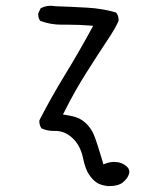

<svg xmlns="http://www.w3.org/2000/svg" viewBox="-20 -517 540 660"><path d="M192.9 -432.1H216.3Q252.9 -432.1 288.1 -429.2L300.3 -428.2Q251.5 -338.4 203.9 -260.7Q156.2 -183.1 115.7 -104Q115.2 -102.1 115.2 -100.6Q115.2 -86.4 122.6 -75.7Q142.1 -66.9 164.6 -66.9H171.4Q201.7 -66.9 228 -43.5Q255.4 -19 265.1 24.9Q273.4 64.9 286.1 83Q298.8 101.6 312 110.4Q324.2 119.1 349.6 122.6Q353 122.6 356.4 122.6Q386.7 122.6 402.3 109.9Q420.4 95.2 423.8 79.1Q424.8 76.2 424.8 73.2Q424.8 63.5 415.5 55.2Q397.9 39.6 372.1 39.6Q357.9 39.6 343.8 44.9L335.4 47.9Q312 -32.7 301.8 -55.7Q296.4 -67.9 290.5 -75.7Q279.3 -91.8 262 -104Q244.6 -116.2 207.5 -121.6L196.3 -123.5L201.7 -133.8Q236.8 -204.1 278.6 -269.8Q320.3 -335.4 342 -367.9Q363.8 -400.4 373 -416.7Q382.3 -433.1 387.2 -444.3Q387.7 -446.3 387.7 -448.2Q387.7 -463.4 378.9 -474.1Q332 -487.8 279.1 -490.7Q226.1 -493.7 170.9 -495.6Q162.1 -497.1 154.3 -497.1Q135.3 -497.1 119.6 -488.3L111.8 -471.7Q111.3 -469.7 111.3 -467.8Q111.3 -454.6 118.2 -445.3Q152.8 -432.1 192.9 -432.1Z"/></svg>

Font: NaikaiFont
Style: Light
Weight: 300
Version: Version 1.89